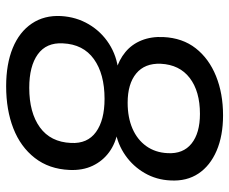

<svg xmlns="http://www.w3.org/2000/svg" viewBox="-82 -672 763 640"><g transform="rotate(90 300.0 -352.5)"><path d="M268 9Q194 9 140.5 -13Q87 -35 59 -76.5Q31 -118 34 -174Q37 -225 61.5 -266.5Q86 -308 126.5 -334Q167 -360 217 -365L215 -357Q180 -367 154 -388.5Q128 -410 115 -442.5Q102 -475 104 -515Q107 -579 141.5 -623Q176 -667 234 -690.5Q292 -714 365 -714Q433 -714 483 -692.5Q533 -671 559 -632Q585 -593 582 -539Q580 -492 557.5 -453Q535 -414 498.5 -388.5Q462 -363 417 -355L418 -363Q458 -356 487.5 -334.5Q517 -313 533 -279.5Q549 -246 547 -202Q544 -134 507 -86.5Q470 -39 408.5 -15Q347 9 268 9ZM273 -68Q356 -68 405 -103.5Q454 -139 457 -207Q460 -262 420.5 -290.5Q381 -319 310 -319Q227 -319 177.5 -283.5Q128 -248 125 -180Q122 -125 161.5 -96.5Q201 -68 273 -68ZM323 -396Q372 -396 409 -412Q446 -428 467.5 -458Q489 -488 491 -529Q494 -581 459 -609Q424 -637 360 -637Q285 -637 240.5 -603Q196 -569 193 -506Q191 -453 225.5 -424.5Q260 -396 323 -396Z"/></g></svg>

Font: Nunito Sans 10pt Medium
Style: Italic
Weight: 500
Italic angle: -9°
Designer: Vernon Adams
Foundry: Vernon Adams
Version: Version 3.101;gftools[0.9.27]